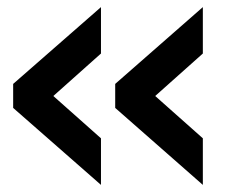

<svg xmlns="http://www.w3.org/2000/svg" viewBox="-20 -520 640 540"><path d="M550.5 0 304 -216.5V-284L550.5 -500V-369.5L416.5 -250L550.5 -131ZM264 0 17 -216.5V-284L264 -500V-369.5L130 -250L264 -131Z"/></svg>

Font: Mohave SemiBold
Style: Regular
Weight: 600
Designer: Gumpita Rahayu
Foundry: Tokotype
Version: Version 2.003